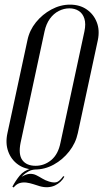

<svg xmlns="http://www.w3.org/2000/svg" viewBox="-20 -725 454 828"><path d="M115.5 1.5Q82.9 10.2 64.8 32.6Q46.6 55 33.4 80L38.9 83.5Q50.8 68.8 64.8 64.6Q78.9 60.4 94 62.4Q109.1 64.5 123.7 69.2Q138.2 74 151.8 78.1Q170.9 83.4 187.3 82.2Q203.8 81 217.1 74.8Q230.4 68.5 240.8 58.8Q251.2 49.1 257.6 37.1L252.8 34.6Q241.2 51.4 229.1 58.5Q216.9 65.6 191.8 58Q175.2 52.9 161.9 44.7Q148.6 36.5 135.9 30.3Q123.2 24.1 108.3 24.8Q93.4 25.5 73 37.5Q73.2 36.6 81.4 29Q89.6 21.4 103.4 13.9Q117.2 6.4 133.4 6ZM12.1 -150.9Q2.5 -107 15.6 -71.4Q28.6 -35.8 58.6 -14.9Q88.5 6 130.6 6Q173.4 6 211.9 -15.2Q250.4 -36.4 278.4 -72Q306.4 -107.6 315.6 -150.9L401.9 -551.9Q410.8 -594.9 397.3 -629.2Q383.9 -663.6 353.9 -684.3Q324 -705 281.9 -705Q240.4 -705 201.6 -684.1Q162.8 -663.2 135 -628.9Q107.2 -594.5 98.4 -551.9ZM172 -589.4Q179 -621.8 195 -644Q211 -666.2 233.3 -677.6Q255.6 -689 278.9 -689Q302.5 -689 319.7 -677.9Q336.9 -666.9 343.9 -644.6Q351 -622.4 344 -589.4L240.9 -110Q231.1 -59.9 201.2 -34.9Q171.4 -10 133.4 -10Q94.4 -10 76.4 -34.5Q58.5 -59 68.9 -110Z"/></svg>

Font: Emberly Black
Style: Italic
Weight: 900
Italic angle: -12°
Designer: Rajesh Rajput
Foundry: Rajesh Rajput
Version: Version 1.000